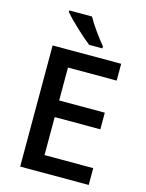

<svg xmlns="http://www.w3.org/2000/svg" viewBox="-135 -1012 829 1093"><g transform="rotate(15 279.0 -465.5)"><path d="M372 -783Q349 -810 317 -854.5Q285 -899 268 -931H134V-921Q158 -893 209 -845Q260 -797 294 -771H372ZM211 -99V-323H480V-421H211V-615H498V-714H94V0H498V-99Z"/></g></svg>

Font: OpenSansMMV
Style: Semibold
Weight: 600
Designer: Steve Matteson
Foundry: Ascender Corporation
Version: Version 6.000